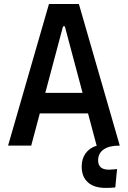

<svg xmlns="http://www.w3.org/2000/svg" viewBox="-20 -713 626 940"><path d="M497.1 207Q440.9 207 410.4 179.7Q379.9 152.3 379.9 102.5Q379.9 64 399.4 37.4Q418.9 10.7 454.1 0L464.4 -22.5L552.7 -15.6L562.5 0Q514.2 0 487.3 18.8Q460.4 37.6 460.4 72.3Q460.4 117.7 513.2 117.7Q521.5 117.7 532 116.7Q542.5 115.7 553.2 114.7L544.4 204.6Q532.7 206.1 520.3 206.5Q507.8 207 497.1 207ZM19.5 0 219.7 -693.4H366.2L566.4 0H453.1L297.4 -584H288.6L132.8 0ZM114.7 -157.7V-258.3H466.3V-157.7Z"/></svg>

Font: Cascadia Code Medium
Style: Regular
Weight: 500
Monospace: yes
Designer: Aaron Bell
Foundry: Saja Typeworks
Version: Version 2407.024